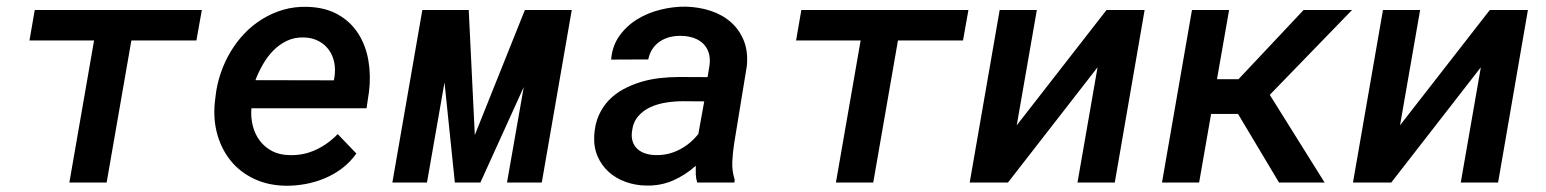

<svg xmlns="http://www.w3.org/2000/svg" viewBox="-20 -559 4735 588"><path d="M581.5 -435.1H382.3L306.6 0H192.4L268.1 -435.1H70.3L86.4 -528.3H598.1Z M854 9.8Q800.3 8.8 757.8 -11.5Q715.3 -31.7 687.3 -65.9Q659.2 -100.1 646 -145.8Q632.8 -191.4 637.7 -243.7L640.1 -264.2Q644 -299.8 655.8 -334.5Q667.5 -369.1 685.8 -399.9Q704.1 -430.7 728.5 -456.3Q752.9 -481.9 783 -500.5Q813 -519 847.4 -529.1Q881.8 -539.1 920.4 -538.1Q976.1 -536.6 1014.9 -514.6Q1053.7 -492.7 1076.9 -456.5Q1100.1 -420.4 1108.2 -373.8Q1116.2 -327.1 1109.9 -276.9L1102.5 -227.5H750Q747.6 -199.2 754.2 -173.6Q760.7 -147.9 775.6 -128.2Q790.5 -108.4 813.2 -96.4Q835.9 -84.5 866.2 -84Q909.2 -82.5 947 -100.1Q984.9 -117.7 1014.2 -148.4L1071.3 -88.9Q1053.2 -63 1028.6 -44.2Q1003.9 -25.4 975.1 -13.2Q946.3 -1 915.3 4.6Q884.3 10.3 854 9.8ZM911.6 -444.3Q882.3 -445.3 858.9 -434.1Q835.4 -422.9 817.1 -404.3Q798.8 -385.7 785.2 -361.8Q771.5 -337.9 762.2 -313.5L1002.4 -313L1004.4 -323.2Q1007.8 -347.2 1003.4 -368.7Q999 -390.1 986.8 -406.7Q974.6 -423.3 955.6 -433.3Q936.5 -443.4 911.6 -444.3Z M1434.1 -145.5 1587.4 -528.3H1731L1639.2 0H1532.7L1584 -292.5L1451.2 0H1373L1341.3 -306.6L1287.6 0H1181.6L1273.4 -528.3H1415.5Z M2115.2 0Q2111.3 -12.7 2110.8 -25.4Q2110.4 -38.1 2110.8 -51.3Q2078.6 -22.5 2040.8 -6.1Q2002.9 10.3 1959 9.3Q1925.8 8.8 1896 -2Q1866.2 -12.7 1844.2 -32.5Q1822.3 -52.2 1810.1 -80.3Q1797.9 -108.4 1799.8 -144Q1801.8 -178.7 1813.7 -205.6Q1825.7 -232.4 1844.7 -252.2Q1863.8 -272 1888.9 -285.6Q1914.1 -299.3 1942.4 -307.9Q1970.7 -316.4 2000.7 -319.8Q2030.8 -323.2 2060.5 -323.2L2147 -322.8L2152.8 -358.4Q2155.8 -379.9 2150.6 -396.7Q2145.5 -413.6 2133.8 -425Q2122.1 -436.5 2105 -442.6Q2087.9 -448.7 2066.9 -449.2Q2048.3 -449.7 2031.7 -445.6Q2015.1 -441.4 2001.5 -432.4Q1987.8 -423.3 1978.5 -409.7Q1969.2 -396 1965.3 -377L1851.6 -376.5Q1855 -418.5 1877 -449.2Q1898.9 -480 1931.6 -500Q1964.4 -520 2003.4 -529.5Q2042.5 -539.1 2080.1 -538.6Q2121.1 -537.6 2157 -525.6Q2192.9 -513.7 2218.8 -490.7Q2244.6 -467.8 2258.1 -434.1Q2271.5 -400.4 2267.1 -356.4L2228.5 -120.6Q2224.1 -92.8 2222.7 -64.5Q2221.2 -36.1 2230 -8.8L2229 0ZM1987.3 -84Q2026.4 -83 2060.5 -100.6Q2094.7 -118.2 2118.7 -148.9L2136.7 -248.5L2070.8 -249Q2046.9 -249 2021 -245.1Q1995.1 -241.2 1972.7 -231.2Q1950.2 -221.2 1934.6 -203.1Q1918.9 -185.1 1915.5 -156.7Q1913.1 -138.7 1917.7 -125.2Q1922.4 -111.8 1932.1 -102.8Q1941.9 -93.8 1956.1 -89.1Q1970.2 -84.5 1987.3 -84Z M2929.2 -435.1H2730L2654.3 0H2540L2615.7 -435.1H2418L2434.1 -528.3H2945.8Z M3368.7 -528.3H3485.4L3394 0H3279.8L3341.3 -353L3066.9 0H2949.7L3041.5 -528.3H3155.3L3093.8 -175.3Z M3771.5 -210H3689L3652.3 0H3538.6L3630.4 -528.3H3744.1L3707 -316.4H3772.9L3972.2 -528.3H4120.6L3868.7 -268.6L4036.6 0H3897Z M4542.5 -528.3H4659.2L4567.9 0H4453.6L4515.1 -353L4240.7 0H4123.5L4215.3 -528.3H4329.1L4267.6 -175.3Z"/></svg>

Font: Roboto Mono Medium
Style: Italic
Weight: 500
Designer: Google
Version: Version 2.000985; 2015; ttfautohint (v1.3)